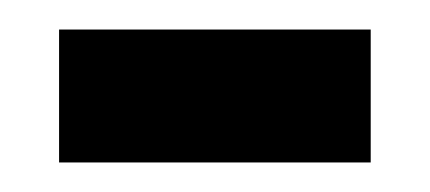

<svg xmlns="http://www.w3.org/2000/svg" viewBox="-20 -711 291 130"><path d="M20 -601V-691H231V-601Z"/></svg>

Font: Bricolage Grotesque 36pt Condensed SemiBold
Style: Regular
Weight: 600
Width: 3
Designer: Mathieu Triay
Foundry: Atelier Triay
Version: Version 1.001;gftools[0.9.33.dev8+g029e19f]